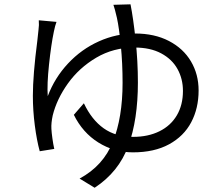

<svg xmlns="http://www.w3.org/2000/svg" viewBox="-20 -812 1040 895"><path d="M231 -664.4Q218.4 -604.2 208.5 -511.1Q198.6 -418 202.6 -363.8Q235 -449.6 297.3 -516.2Q359.6 -582.8 441.1 -619.3Q522.6 -655.8 609.4 -655.8Q700.6 -655.8 767.6 -620.9Q834.6 -586 870.2 -525.8Q905.8 -465.6 905.8 -390.2Q905.8 -307.4 871.4 -242.2Q837 -177 768.1 -139.4Q699.2 -101.8 599.6 -101.8Q511.8 -101.8 438.4 -147.8Q365 -193.8 324.2 -276.8L371 -330.6Q407.2 -253.8 463.3 -213.9Q519.4 -174 600.6 -174Q670.4 -174 723.1 -200Q775.8 -226 804.3 -274.3Q832.8 -322.6 832.8 -388.2Q832.8 -444.2 807.5 -490.1Q782.2 -536 731.5 -563.2Q680.8 -590.4 607.6 -590.4Q508.6 -590.4 428.6 -543.1Q348.6 -495.8 296.6 -423Q244.6 -350.2 225.8 -274.2Q218 -238.4 219.6 -211.4Q220.4 -194.4 224.3 -166.5Q228.2 -138.6 233 -117.8L165.2 -107Q151.4 -157.2 142.3 -227.2Q133.2 -297.2 133.2 -365.4Q133.2 -462 154 -622.2L159.4 -672.2Q162.8 -695.6 160.8 -717.4L243.4 -710Q237.2 -694.4 231 -664.4ZM622.8 -427Q622.8 -253.8 578.2 -132.2Q533.6 -10.6 421.2 63.2L351 20.4Q461.4 -39 506.4 -151.7Q551.4 -264.4 551.4 -426.4Q551.4 -516 543.3 -599.2Q535.2 -682.4 525 -728.8Q514.6 -773.8 508.6 -789.6L588.4 -791.8Q601.2 -727.4 612 -626.9Q622.8 -526.4 622.8 -427Z"/></svg>

Font: 寒蝉端黑体 Light
Style: Regular
Weight: 300
Designer: ChillDuanSans {Warren2060}; 
Source Han Sans {Ryoko NISHIZUKA 西塚涼子 (kana, bopomofo & ideographs); Paul D. Hunt (Latin, G
Foundry: ChillType&Adobe
Version: Version 1.300;Glyphs 3.3 (3306)